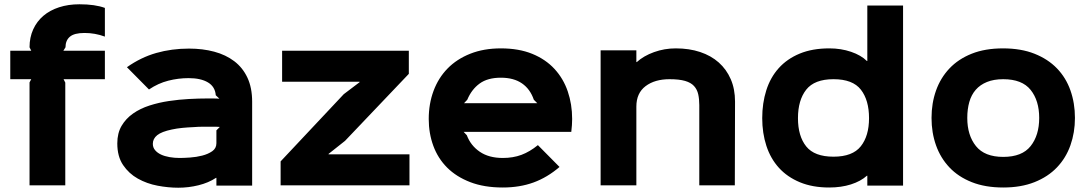

<svg xmlns="http://www.w3.org/2000/svg" viewBox="-20 -866 5092 897"><path d="M470 -496H277L285 -480V0H118V-481L126 -496H28V-629H126L118 -645Q118 -691 135 -728.5Q152 -766 182.5 -792Q213 -818 256 -832Q299 -846 351 -846Q424 -846 470 -829V-695Q424 -712 375 -712Q327 -712 306.5 -694.5Q286 -677 286 -645L276 -629H470Z M1158 -391V1H991V-35H989Q954 -12 907.5 -0.5Q861 11 813 11Q766 11 716 1.5Q666 -8 624 -31.5Q582 -55 555 -95Q528 -135 528 -196Q528 -244 548 -278Q568 -312 601.5 -335.5Q635 -359 678.5 -373Q722 -387 769 -394Q816 -401 862.5 -403.5Q909 -406 949 -406Q951 -406 959 -406Q967 -406 976.5 -406Q986 -406 994.5 -405.5Q1003 -405 1005 -405L988 -421Q985 -461 951.5 -481Q918 -501 861 -501Q813 -501 766 -489Q719 -477 676 -448L573 -552Q638 -598 710 -618.5Q782 -639 863 -639Q927 -639 981 -624.5Q1035 -610 1074.5 -580Q1114 -550 1136 -503Q1158 -456 1158 -391ZM1007 -273Q1005 -273 999 -273.5Q993 -274 987 -274Q981 -274 975.5 -274Q970 -274 969 -274Q949 -274 928.5 -274Q908 -274 882 -272Q857 -271 831.5 -268.5Q806 -266 783 -261Q735 -251 714.5 -234.5Q694 -218 694 -194Q694 -177 704.5 -164.5Q715 -152 732 -144Q749 -136 772 -132Q795 -128 819 -128Q838 -128 867.5 -130Q897 -132 924.5 -139Q952 -146 971.5 -159.5Q991 -173 991 -197V-257Z M1893 0H1291V-112L1586 -426L1660 -482V-484H1298V-629H1890V-521L1592 -208L1515 -147V-145H1893Z M2653 -310Q2653 -298 2652 -281.5Q2651 -265 2649 -250H2146L2161 -234Q2179 -186 2221.5 -157Q2264 -128 2329 -128Q2377 -128 2416 -142.5Q2455 -157 2493 -188L2594 -86Q2537 -37 2472.5 -13.5Q2408 10 2329 10Q2242 10 2177 -15Q2112 -40 2069 -83Q2026 -126 2004.5 -184.5Q1983 -243 1983 -310Q1983 -381 2005.5 -441.5Q2028 -502 2071 -546Q2114 -590 2177 -615Q2240 -640 2320 -640Q2404 -640 2466.5 -614.5Q2529 -589 2570.5 -544Q2612 -499 2632.5 -439Q2653 -379 2653 -310ZM2490 -384 2474 -400Q2457 -450 2418.5 -476.5Q2380 -503 2320 -503Q2258 -503 2220.5 -475.5Q2183 -448 2163 -400L2148 -384Z M3414 -391 3413 0H3247V-375Q3247 -403 3242 -425.5Q3237 -448 3222.5 -464Q3208 -480 3180.5 -488Q3153 -496 3108 -496Q3039 -496 2996 -463.5Q2953 -431 2953 -368V0H2786V-631H2953V-576H2955Q2987 -605 3035.5 -622.5Q3084 -640 3137 -640Q3200 -640 3251 -623Q3302 -606 3338 -574Q3374 -542 3394 -496Q3414 -450 3414 -391Z M4199 1H4032V-45H4030Q4001 -19 3955.5 -4.5Q3910 10 3854 10Q3776 10 3717 -14.5Q3658 -39 3619 -82Q3580 -125 3560.5 -184.5Q3541 -244 3541 -314Q3541 -384 3560 -444Q3579 -504 3618 -547.5Q3657 -591 3716 -615.5Q3775 -640 3855 -640Q3909 -640 3956 -624Q4003 -608 4030 -581H4032V-840H4199ZM4040 -314Q4040 -398 4002 -447Q3964 -496 3874 -496Q3785 -496 3746.5 -447Q3708 -398 3708 -314Q3708 -230 3746.5 -182Q3785 -134 3874 -134Q3963 -134 4001.5 -182.5Q4040 -231 4040 -314Z M5002 -315Q5002 -247 4981 -187.5Q4960 -128 4918 -84Q4876 -40 4813 -15Q4750 10 4667 10Q4583 10 4520 -15Q4457 -40 4415.5 -84Q4374 -128 4353 -187Q4332 -246 4332 -315Q4332 -384 4353 -443Q4374 -502 4415.5 -546Q4457 -590 4519.5 -615Q4582 -640 4666 -640Q4750 -640 4813 -615Q4876 -590 4918 -546.5Q4960 -503 4981 -443.5Q5002 -384 5002 -315ZM4835 -315Q4835 -396 4795 -446Q4755 -496 4667 -496Q4623 -496 4591 -483Q4559 -470 4538.5 -446.5Q4518 -423 4508.5 -389.5Q4499 -356 4499 -315Q4499 -234 4539.5 -183.5Q4580 -133 4667 -133Q4755 -133 4795 -183.5Q4835 -234 4835 -315Z"/></svg>

Font: TypoPRO Sinkin Sans
Style: 700 Bold
Weight: 700
Designer: Keith Bates
Foundry: K-Type
Version: Sinkin Sans (version 1.0)  by Keith Bates   •   © 2014   www